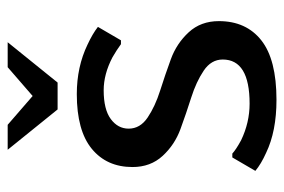

<svg xmlns="http://www.w3.org/2000/svg" viewBox="-140 -590 740 500"><g transform="rotate(-90 230.0 -340.0)"><path d="M195 -560 90 -690H155L230 -625L305 -690H370L265 -560ZM220 10Q138 10 82 -17Q53 -30 35 -45L70 -105H80Q91 -95 115 -82Q161 -60 210 -60Q325 -60 325 -130Q325 -160 296 -179.5Q267 -199 226 -212Q185 -225 144 -240Q103 -255 74 -286.5Q45 -318 45 -365Q45 -432 92.5 -471Q140 -510 235 -510Q306 -510 364 -482Q392 -469 410 -455L375 -395H365Q350 -406 331 -417Q287 -440 245 -440Q195 -440 170 -421.5Q145 -403 145 -375Q145 -345 174 -325.5Q203 -306 244 -293Q285 -280 326 -265Q367 -250 396 -218.5Q425 -187 425 -140Q425 -69 375 -29.5Q325 10 220 10Z"/></g></svg>

Font: Scada
Style: Regular
Weight: 400
Designer: Jovanny Lemonad
Foundry: Jovanny Lemonad
Version: Version 4.100;PS 004.100;hotconv 1.0.88;makeotf.lib2.5.64775